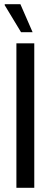

<svg xmlns="http://www.w3.org/2000/svg" viewBox="-20 -893 242 913"><path d="M58 0V-687H143V0ZM135 -740H80L2 -869L3 -873H77Z"/></svg>

Font: Archivo ExtraCondensed
Style: Regular
Weight: 400
Width: 2
Designer: Hector Gatti
Foundry: Omnibus-Type
Version: Version 2.001